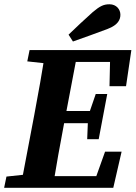

<svg xmlns="http://www.w3.org/2000/svg" viewBox="-42 -896 649 916"><path d="M-22.3 0H129.7L142.6 -68.6H128.7L-11.2 -53.6L-22.3 0ZM55.5 0H209.2C226 -103 244.7 -207 264.4 -310.7L330.2 -657.1H175.8C159.1 -554.1 141.1 -450.1 121.4 -347.1L55.5 0ZM88.2 -603.2 225 -588.2H240.6L253.7 -657.1H99.1L88.2 -603.2ZM129.7 0H498.4L538.1 -172.3H459.2L397.6 0L478.7 -55.7H140.4L129.7 0ZM188.9 -308.3H402.4L413.3 -366.4H200L188.9 -308.3ZM242.3 -600.4H542L484.2 -657.1L480.4 -484.8H559.3L584.7 -657.1H253.7L242.3 -600.4ZM374 -231.9H428.9L469.6 -447.4H414.7L381.7 -351.4L378 -332.9L374 -231.9ZM285.1 -730.7 306 -698C361 -717.1 416.3 -737.4 471.3 -757.9C522.1 -777.1 532.4 -803.1 532.4 -825.8C532.4 -851.1 513.3 -875.6 480.4 -875.6C453.3 -875.6 435.4 -867.7 400.9 -838.6C361.5 -803.7 323.1 -767 285.1 -730.7Z"/></svg>

Font: Source Serif 4 Variable
Style: Italic
Weight: 400
Italic angle: -12°
Designer: Frank Grießhammer
Foundry: Adobe Systems Incorporated
Version: Version 4.004;hotconv 1.0.116;makeotfexe 2.5.65601